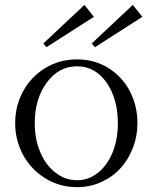

<svg xmlns="http://www.w3.org/2000/svg" viewBox="-20 -754 624 785"><path d="M294.9 11.2Q223.6 11.2 165 -25.1Q106.4 -61.5 74.2 -121.3Q42 -181.2 42 -250Q42 -320.8 74.2 -380.4Q106.4 -439.9 164.8 -475.6Q223.1 -511.2 294.9 -511.2Q366.7 -511.2 423.6 -475.6Q480.5 -439.9 511.2 -380.4Q542 -320.8 542 -250Q542 -198.2 523.9 -150.9Q505.9 -103.5 473.9 -67.6Q441.9 -31.7 395.3 -10.3Q348.6 11.2 294.9 11.2ZM122.1 -250Q122.1 -186.5 144 -133.3Q166 -80.1 206.1 -48.6Q246.1 -17.1 294.9 -17.1Q343.3 -17.1 381.8 -48.6Q420.4 -80.1 441.2 -133.1Q461.9 -186 461.9 -250Q461.9 -350.1 415.5 -416.5Q369.1 -482.9 294.9 -482.9Q220.2 -482.9 171.1 -416.3Q122.1 -349.6 122.1 -250ZM157.2 -576.2 169.9 -561 363.8 -685.1 325.2 -733.9ZM355 -576.2 368.2 -561 562 -685.1 522.9 -733.9Z"/></svg>

Font: Ortica Linear Light
Style: Regular
Weight: 300
Designer: Benedetta Bovani
Foundry: Collletttivo
Version: Version 2.000;Glyphs 3.1.2 (3151)